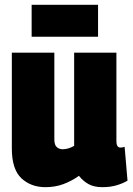

<svg xmlns="http://www.w3.org/2000/svg" viewBox="-20 -765 550 795"><path d="M168 10Q108 10 68.5 -27Q29 -64 29 -151V-547H205V-188Q205 -165 215 -156Q225 -147 240 -147Q262 -147 287 -161V-547H462V-183Q462 -166 466.5 -160Q471 -154 478 -154Q488 -154 496 -157L508 -17Q490 -6 463.5 2Q437 10 404 10Q369 10 346 -3Q323 -16 307 -37Q276 -15 242 -2.5Q208 10 168 10ZM111 -613V-745H386V-613Z"/></svg>

Font: Georama SemiCondensed ExtraBold
Style: Regular
Weight: 800
Width: 4
Designer: Jean-Baptiste Levee
Foundry: Production Type
Version: Version 1.000